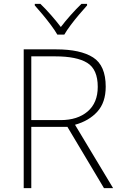

<svg xmlns="http://www.w3.org/2000/svg" viewBox="-20 -968 626 988"><path d="M269 -714Q394 -714 459 -672.5Q524 -631 524 -522Q524 -441 481 -393.5Q438 -346 366 -326L562 0H515L327 -315H141V0H102V-714ZM264 -678H141V-350H292Q379 -350 431 -394.5Q483 -439 483 -521Q483 -611 429 -644.5Q375 -678 264 -678ZM275 -790Q263 -811 242.5 -838.5Q222 -866 199.5 -893Q177 -920 159 -940V-948H188Q215 -922 243 -890Q271 -858 293 -829Q315 -858 343.5 -890Q372 -922 399 -948H428V-940Q410 -920 387 -893Q364 -866 343.5 -838.5Q323 -811 311 -790Z"/></svg>

Font: Noto Sans Thai ExtraLight
Style: Regular
Weight: 200
Designer: Monotype Design Team
Foundry: Monotype Imaging Inc.
Version: Version 2.001; ttfautohint (v1.8.4.7-5d5b)